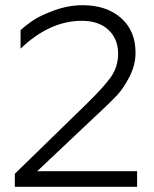

<svg xmlns="http://www.w3.org/2000/svg" viewBox="-20 -718 593 738"><path d="M507 0H37V-50L308 -314Q378 -382 406 -421.5Q434 -461 434 -512Q434 -568 397 -603Q360 -638 294 -638Q171 -638 59 -531V-602Q82 -623 110 -641.5Q138 -660 191 -679Q244 -698 298 -698Q389 -698 445 -649Q501 -600 501 -515Q501 -469 478.5 -424.5Q456 -380 430 -352Q404 -324 353 -277L123 -60H507Z"/></svg>

Font: Roundo
Style: Regular
Weight: 400
Designer: Namrata Goyal (Gurmukhi), Shiva Nallaperumal (Latin)
Foundry: Indian Type Foundry
Version: Version 1.000;PS 1.0;hotconv 1.0.88;makeotf.lib2.5.647800